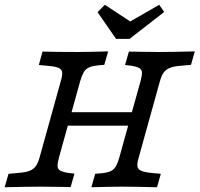

<svg xmlns="http://www.w3.org/2000/svg" viewBox="-23 -787 839 807"><path d="M182 -509.9 140.3 -513.8 155.6 -570.2Q217.7 -568.5 304.4 -568.5H308.1H307.3Q344.5 -568.5 431.5 -571L415.4 -514.5L388.7 -512.2Q363.6 -509.7 349.8 -502.9Q336.1 -496.1 328.5 -482.8Q321 -469.5 313.8 -445.2L292.8 -369.4H211.2L232.2 -445.2Q239.5 -468.8 238.4 -481.8Q237.3 -494.7 224.3 -501Q211.3 -507.4 182 -509.9ZM-3.4 0 12.8 -56.5 56.6 -60.4Q86 -62.8 102.3 -69.5Q118.5 -76.3 127.8 -89.2Q137 -102.2 143.5 -125.8L211.2 -369.4H292.8L225.1 -125.8Q218.5 -101.4 218.9 -89.3Q219.2 -77.1 229 -70.7Q238.9 -64.3 262.5 -60.4L290 -57.2L273.8 -0.7Q249.4 -1.6 225.7 -1.6Q189.1 -2.4 151 -2.4H149.2H150.3Q89.2 -2.4 -3.4 0ZM239.2 -315.3H577.3L560.4 -258.9H223.1ZM530 -510.6 502.6 -513.8 518.7 -570.2Q543.1 -570.1 566.8 -569.4Q603.5 -569.3 641.6 -568.5H643.3H642.2Q703.3 -568.5 795.9 -571L779.8 -514.5L735.9 -510.6Q706.5 -508.2 690.2 -501.4Q674 -494.7 664.8 -481.7Q655.6 -468.8 649 -445.2L581.3 -201.6H499.7L567.5 -445.2Q574 -469.5 573.7 -481.7Q573.4 -493.8 563.5 -500.2Q553.7 -506.6 530 -510.6ZM361 0 377.1 -56.5 403.8 -58.8Q429 -61.2 442.7 -68Q456.5 -74.8 464 -88.1Q471.6 -101.4 478.8 -125.8L499.7 -201.6H581.3L560.3 -125.8Q553 -102.1 554.5 -89.2Q556 -76.3 569 -69.9Q582 -63.5 611.3 -60.4L653 -56.5L636.9 0Q546.5 -2.4 488.1 -2.4H484.5H485.3Q448 -2.4 361 0ZM667.2 -736.8 521.4 -623.5H464.9L387.1 -735.8L417.7 -766.9L549.5 -680.3L482.3 -672.5L646.3 -766.9Z"/></svg>

Font: Playfair Micro SmCond SmLight
Style: Italic
Weight: 360
Width: 4
Italic angle: -15.6°
Designer: Claus Eggers Sørensen
Foundry: Claus Eggers Sørensen
Version: Version 2.203;Glyphs 3.3 (3326)